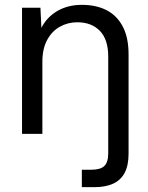

<svg xmlns="http://www.w3.org/2000/svg" viewBox="-20 -553 612 793"><path d="M71 0V-521H147L151 -438Q174 -483 217.5 -508Q261 -533 318 -533Q377 -533 420 -511Q463 -489 487 -443.5Q511 -398 511 -328V82Q511 130 495 160.5Q479 191 447.5 205.5Q416 220 370 220H318V148H357Q395 148 411 132.5Q427 117 427 80V-319Q427 -390 392.5 -425.5Q358 -461 299 -461Q260 -461 227 -442.5Q194 -424 174.5 -387.5Q155 -351 155 -298V0Z"/></svg>

Font: DM Sans 10pt
Style: Regular
Weight: 400
Version: Version 4.004;gftools[0.9.30]